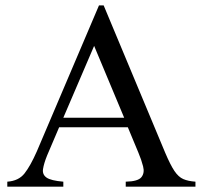

<svg xmlns="http://www.w3.org/2000/svg" viewBox="-20 -698 759 718"><path d="M710.9 0H450.2V-18.6Q496.1 -19.5 508.8 -35.4Q521.5 -51.3 515.1 -75.9Q508.8 -100.6 497.6 -127L458 -222.2H201.2L156.2 -116.7Q144 -86.4 140.9 -65.9Q137.7 -45.4 154.1 -33.9Q170.4 -22.5 216.8 -18.6V0H7.3V-18.6Q49.8 -21.5 71.8 -49.6Q93.8 -77.6 117.7 -131.8L350.1 -677.7H367.7L597.7 -127Q617.2 -81.1 632.3 -58.6Q647.5 -36.1 665.5 -28.3Q683.6 -20.5 710.9 -18.6ZM444.3 -257.8 332 -526.4 216.8 -257.8Z"/></svg>

Font: BabelStone Roman
Style: Regular
Weight: 400
Designer: Walt Agee, Victor Gaultney, Peter Martin, Debbi Hosken, Becca Hirsbrunner (SIL); Andrew West (BabelStone)
Foundry: BabelStone
Version: Version 16.000